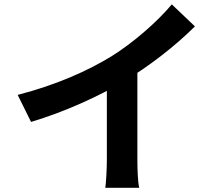

<svg xmlns="http://www.w3.org/2000/svg" viewBox="-20 -831 1040 895"><path d="M62.4 -388.6 124.7 -262.7C282.4 -309.4 444.7 -384.3 557.7 -451.8C675.2 -522.1 797 -616.6 888.7 -708L780.8 -810.6C715.6 -732 601.5 -631.7 499.2 -568.3C387.6 -499.9 241.1 -434.8 62.4 -388.6ZM478.1 -503.5V-86.8C478.1 -42.6 474.5 20.2 470.9 44.3H629.1C622.4 19.4 620.4 -42.6 620.4 -86.8V-537.1Z"/></svg>

Font: Source Han Sans JP VF
Style: Regular
Weight: 250
Designer: Ryoko NISHIZUKA 西塚涼子 (kana, bopomofo & ideographs); Paul D. Hunt (Latin, Greek & Cyrillic); Sandoll Communications 산돌커뮤니
Foundry: Adobe
Version: Version 2.004;hotconv 1.0.118;makeotfexe 2.5.65603